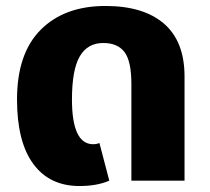

<svg xmlns="http://www.w3.org/2000/svg" viewBox="-20 -605 704 643"><path d="M246 18Q146 18 91.5 -56Q37 -130 37 -272Q37 -426 116.5 -505.5Q196 -585 333 -585Q461 -585 529.5 -525.5Q598 -466 598 -349V0H420V-324Q420 -400 397 -430.5Q374 -461 326 -461Q273 -461 247 -416Q221 -371 221 -272Q221 -122 292 -122Q303 -122 313 -126L346 0Q305 18 246 18Z"/></svg>

Font: FiraGO ExtraBold
Style: Regular
Weight: 800
Designer: bBox Type
Foundry: bBox Type GmbH
Version: Version 1.001;PS 001.001;hotconv 1.0.88;makeotf.lib2.5.64775